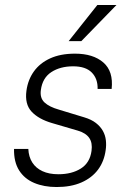

<svg xmlns="http://www.w3.org/2000/svg" viewBox="-20 -743 514 773"><path d="M208 10Q157 10 117.8 -6.5Q78.5 -23 57 -57Q35.5 -91 36.5 -143.5H94Q95.5 -111.5 110 -88.8Q124.5 -66 151 -53.8Q177.5 -41.5 215 -41.5Q269 -41.5 305.5 -64.5Q342 -87.5 348.5 -135.5Q353 -168 339.2 -187.8Q325.5 -207.5 293.5 -217L189.5 -247.5Q136 -263 107.5 -293.2Q79 -323.5 86.5 -378Q92.5 -422 116.5 -455.5Q140.5 -489 182 -508Q223.5 -527 282 -527Q355 -527 396 -491.5Q437 -456 429.5 -385H373Q374 -426 349.5 -451Q325 -476 274.5 -476Q222.5 -476 186.8 -452.8Q151 -429.5 144.5 -380.5Q140 -348.5 159.2 -330.5Q178.5 -312.5 217.5 -301.5L319.5 -270.5Q348 -262 366.2 -247.8Q384.5 -233.5 394.2 -216Q404 -198.5 406.2 -178.5Q408.5 -158.5 405.5 -139Q399.5 -93.5 374.8 -60.2Q350 -27 308 -8.5Q266 10 208 10ZM256.5 -577.5 372 -723H449L307.5 -577.5Z"/></svg>

Font: Public Sans Thin ExtraLight
Style: Italic
Weight: 250
Italic angle: -8°
Version: Version 2.001